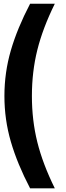

<svg xmlns="http://www.w3.org/2000/svg" viewBox="-20 -820 359 1040"><path d="M143.1 200.2Q73.7 67.4 38.8 -52.5Q3.9 -172.4 3.9 -299.8Q3.9 -427.2 38.8 -547.1Q73.7 -667 143.1 -799.8H276.9Q211.4 -667 182.1 -549.1Q152.8 -431.2 152.8 -299.8Q152.8 -168.5 182.1 -50.5Q211.4 67.4 276.9 200.2Z"/></svg>

Font: Aspekta 400
Style: Bold
Weight: 700
Designer: Ivo Dolenc
Version: Version 2.000